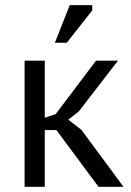

<svg xmlns="http://www.w3.org/2000/svg" viewBox="-20 -723 507 743"><path d="M361.3 0Q385.7 0 458 0Q417 -54.7 294.9 -220.7Q282.2 -230.5 244.1 -259.8Q253.9 -267.6 285.2 -292Q323.2 -340.8 436.5 -488.3Q415 -488.3 351.6 -488.3Q312.5 -436.5 195.3 -281.2Q184.6 -277.3 153.3 -267.6Q153.3 -322.3 153.3 -488.3Q133.8 -488.3 75.2 -488.3Q75.2 -366.2 75.2 0Q94.7 0 153.3 0Q153.3 -54.7 153.3 -219.7Q164.1 -219.7 198.2 -219.7Q239.3 -165 361.3 0ZM192.4 -557.6Q204.1 -557.6 238.3 -557.6Q262.7 -588.9 336.9 -682.6Q336.9 -687.5 336.9 -703.1Q315.4 -703.1 250 -703.1Q235.4 -667 192.4 -557.6Z"/></svg>

Font: Aptus Gothic JP
Style: Medium
Weight: 400
Designer: Fuminori Ogawa / Motoya
Version: Version 1